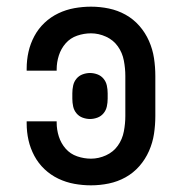

<svg xmlns="http://www.w3.org/2000/svg" viewBox="-20 -548 540 576"><path d="M253 8Q228 8 203 3.5Q178 -1 155 -12Q132 -23 113.5 -40.5Q95 -58 83 -80.5Q71 -103 65.5 -127.5Q60 -152 60 -178V-184H150V-180Q150 -159 156.5 -138.5Q163 -118 177 -102Q191 -86 211.5 -79Q232 -72 253 -72Q276 -72 298 -82Q320 -92 333.5 -111Q347 -130 351.5 -153.5Q356 -177 356 -200V-320Q356 -343 351.5 -366.5Q347 -390 333.5 -409Q320 -428 298 -438Q276 -448 253 -448Q232 -448 211.5 -441Q191 -434 177 -418Q163 -402 156.5 -381.5Q150 -361 150 -340V-336H60V-342Q60 -368 65.5 -392.5Q71 -417 83 -439.5Q95 -462 113.5 -479.5Q132 -497 155 -508Q178 -519 203 -523.5Q228 -528 253 -528Q280 -528 306.5 -522.5Q333 -517 356.5 -504Q380 -491 398 -470.5Q416 -450 427 -425Q438 -400 442 -373.5Q446 -347 446 -320V-200Q446 -173 442 -146.5Q438 -120 427 -95Q416 -70 398 -49.5Q380 -29 356.5 -16Q333 -3 306.5 2.5Q280 8 253 8ZM250 -191Q239 -191 228 -195Q217 -199 209.5 -208Q202 -217 199.5 -228.5Q197 -240 197 -252V-268Q197 -280 199.5 -291.5Q202 -303 209.5 -312Q217 -321 228 -325Q239 -329 250 -329Q261 -329 272 -325Q283 -321 290.5 -312Q298 -303 300.5 -291.5Q303 -280 303 -268V-252Q303 -240 300.5 -228.5Q298 -217 290.5 -208Q283 -199 272 -195Q261 -191 250 -191Z"/></svg>

Font: Iosevka Fixed Medium
Style: Regular
Weight: 500
Monospace: yes
Designer: Belleve Invis
Foundry: Belleve Invis
Version: Version 32.3.0